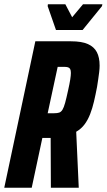

<svg xmlns="http://www.w3.org/2000/svg" viewBox="-32 -882 501 902"><path d="M-12 0 134 -688H301Q352 -688 381 -675Q410 -662 423 -637Q436 -612 436 -574Q436 -560 434 -543.5Q432 -527 429.5 -510Q427 -493 424 -474Q417 -437 409.5 -405Q402 -373 391.5 -346Q381 -319 365.5 -298Q350 -277 326 -263L338 0H207L206 -234Q204 -234 202 -234Q200 -234 198 -234H167L117 0ZM192 -350H222Q237 -350 246 -353Q255 -356 261.5 -366.5Q268 -377 274 -399Q280 -421 288 -458Q295 -489 298 -508.5Q301 -528 301 -539Q301 -552 297.5 -558Q294 -564 287 -566Q280 -568 268 -568H239ZM231 -741 192 -853 193 -862H275L307 -801L358 -862H449L447 -853L356 -741Z"/></svg>

Font: Saira ExtraCondensed ExtraBold
Style: Italic
Weight: 800
Width: 2
Italic angle: -12°
Designer: Hector Gatti with collaboration of the Omnibus-Type team
Foundry: Omnibus-Type
Version: Version 1.101